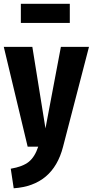

<svg xmlns="http://www.w3.org/2000/svg" viewBox="-25 -780 493 1021"><path d="M346.2 -658.2H85.9V-759.8H346.2ZM448.2 -530.8 310.1 1Q256.8 207 47.9 221.2L32.2 117.2Q95.7 106.4 127.9 80.6Q160.2 54.7 178.2 0H122.1L-4.9 -530.8H147L216.8 -97.2L298.8 -530.8Z"/></svg>

Font: Fira Sans Compressed
Style: Bold
Weight: 700
Width: 1
Designer: Carrois Corporate & Edenspiekermann AG
Foundry: Carrois Corporate GbR & Edenspiekermann AG
Version: Version 4.203;PS 004.203;hotconv 1.0.88;makeotf.lib2.5.64775